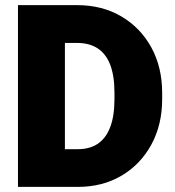

<svg xmlns="http://www.w3.org/2000/svg" viewBox="-20 -731 686 751"><path d="M127.9 0V-147.5H284.7Q331.1 -147.5 362.8 -168.9Q394.5 -190.4 411.1 -233.9Q427.7 -277.3 427.7 -343.3V-368.2Q427.7 -433.6 411.4 -476.8Q395 -520 362.5 -541.5Q330.1 -563 281.7 -563H125V-710.9H281.7Q379.4 -710.9 454.3 -667Q529.3 -623 571.8 -545.7Q614.3 -468.3 614.3 -367.2V-343.3Q614.3 -242.7 571.8 -165Q529.3 -87.4 455.1 -43.7Q380.9 0 284.7 0ZM233.9 0H50.3V-710.9H233.9Z"/></svg>

Font: Heebo Black
Style: Regular
Weight: 900
Designer: Oded Ezer
Foundry: Ezer Type House
Version: Version 3.100